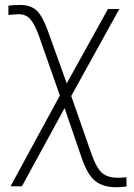

<svg xmlns="http://www.w3.org/2000/svg" viewBox="-20 -538 550 791"><path d="M14.6 -476.6V-514.6Q35.2 -517.6 63.5 -517.6Q105.5 -517.6 129.9 -495.6Q154.3 -473.6 176.8 -412.1L254.9 -194.3L424.8 -501H471.7L273.4 -142.6L357.4 97.7Q379.9 159.2 403.3 176.8Q426.8 194.3 463.9 194.3Q479.5 194.3 501 192.4V230.5Q468.8 233.4 458 233.4Q406.2 233.4 373.5 208.5Q340.8 183.6 316.4 112.3L246.1 -92.8L70.3 229.5H23.4L226.6 -144.5L140.6 -389.6Q123 -438.5 105 -459Q86.9 -479.5 56.6 -479.5Q52.7 -479.5 14.6 -476.6Z"/></svg>

Font: Gothic A1 ExtraLight
Style: Regular
Weight: 275
Designer: HanYang I&C Co.,Ltd.
Foundry: HanYang I&C Co.,Ltd.
Version: Version 2.50